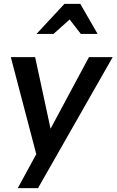

<svg xmlns="http://www.w3.org/2000/svg" viewBox="-20 -797 604 995"><path d="M168 2 72 178H177L564 -501H441L242 -130L162 -501H36ZM396 -777H314L169 -621H257L341 -696L399 -621H486Z"/></svg>

Font: Geom Medium
Style: Italic
Weight: 500
Italic angle: -10°
Version: Version 1.102